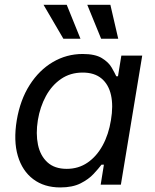

<svg xmlns="http://www.w3.org/2000/svg" viewBox="-20 -781 654 812"><path d="M234.9 11.7Q167 11.7 120.6 -23.2Q74.2 -58.1 55.4 -121.8Q36.6 -185.5 50.8 -272Q65.4 -358.9 105.5 -421.6Q145.5 -484.4 203.6 -518.6Q261.7 -552.7 329.6 -552.7Q382.3 -552.7 410.6 -535.4Q439 -518.1 451.9 -495.8Q464.8 -473.6 471.7 -458.5H479L493.2 -545.9H581.5L491.2 0H405.8L419.4 -84.5H409.2Q397 -68.4 376 -45.7Q355 -22.9 320.8 -5.6Q286.6 11.7 234.9 11.7ZM262.2 -66.9Q312 -66.9 350.3 -93.3Q388.7 -119.6 414.1 -166Q439.5 -212.4 449.2 -272.9Q459.5 -333.5 449.5 -378.7Q439.5 -423.8 409.4 -449Q379.4 -474.1 329.6 -474.1Q277.3 -474.1 238 -447Q198.7 -419.9 174.1 -374.5Q149.4 -329.1 140.1 -272.9Q130.9 -215.8 140.6 -168.9Q150.4 -122.1 180.7 -94.5Q210.9 -66.9 262.2 -66.9ZM407.7 -617.2 349.1 -760.7H446.8L480 -617.2ZM248 -617.2 164.1 -760.7H262.2L320.3 -617.2Z"/></svg>

Font: Inter
Style: Italic
Weight: 400
Italic angle: -9.3988°
Designer: Rasmus Andersson
Foundry: rsms
Version: Version 4.001;git-66647c0bb